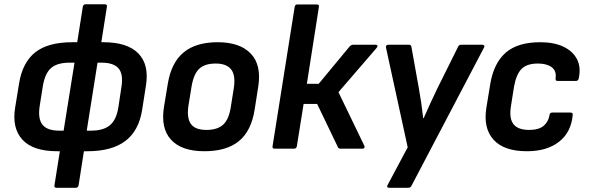

<svg xmlns="http://www.w3.org/2000/svg" viewBox="-20 -704 2788 909"><path d="M250.6 12Q136.3 12 86 -42.9Q35.8 -97.8 51.8 -195.2L70.4 -309.6Q86.8 -409 147.2 -456.5Q207.6 -504.1 322.6 -504.1H469.6Q582.6 -504.1 634.7 -451.3Q686.7 -398.6 671 -299.2L653.1 -184.8Q637.7 -85.4 573.7 -36.7Q509.6 12 393.9 12ZM259.8 -85.5H411.6Q470.4 -85.5 500.9 -111.6Q531.5 -137.7 540.4 -196.2L555.1 -293.2Q564.4 -352.8 541.5 -380Q518.5 -407.3 460.4 -407.3H309.9Q250.9 -407.3 221.9 -382Q193 -356.7 183.1 -297.9L167.8 -201.5Q158.8 -141.7 181.1 -113.6Q203.3 -85.5 259.8 -85.5ZM247.1 185Q235.8 185 237.8 173.3L267.8 -15.8L275.5 -49.7L337.8 -438.8L341.1 -475.6L372.1 -672Q374.1 -683.7 385.1 -683.7H476.7Q488.4 -683.7 486.1 -672L454.4 -470.3L447 -440.1L384.7 -48.3L381.8 -17.1L352.1 173.3Q349.7 185 338.7 185Z M947.5 12Q839.3 12 789.6 -42.7Q739.8 -97.4 756.5 -199.1L774.8 -309.6Q791.4 -408.3 849.7 -456.2Q907.9 -504.1 1010.7 -504.1Q1115.6 -504.1 1167.1 -450.4Q1218.7 -396.6 1202.7 -294.3L1185.7 -185.8Q1169.7 -83.8 1111.1 -35.9Q1052.6 12 947.5 12ZM957.2 -88.9Q1009.7 -88.9 1036.7 -114Q1063.8 -139 1072.7 -197.2L1086.7 -285.3Q1096.3 -346.4 1074.8 -374.8Q1053.2 -403.2 1001.3 -403.2Q948.9 -403.2 922.8 -378.1Q896.7 -353 887.1 -295.2L872.5 -206.1Q863.2 -147.3 883.1 -118.1Q903 -88.9 957.2 -88.9Z M1757.9 -492.1Q1765.3 -492.1 1766.8 -487.7Q1768.3 -483.4 1763.3 -477.4L1582.4 -267.6L1704.9 -14Q1707.6 -9 1705.1 -4.5Q1702.6 0 1695.9 0H1592.6Q1582.9 0 1579.9 -7L1481.5 -212H1417.4L1385.4 -11.7Q1383.1 0 1372.1 0H1279.8Q1268.4 0 1270.4 -11.7L1375.1 -671.3Q1377.1 -683 1387.5 -683H1479.7Q1491.8 -683 1489.8 -671.3L1432.8 -307.3H1488.9L1635.6 -484.4Q1642.9 -492.1 1651.6 -492.1Z M1821.7 185Q1816 185 1813.8 181.3Q1811.6 177.7 1815 172L1910.2 -6.6L1807.3 -479.1Q1806.3 -485.1 1809.3 -488.6Q1812.3 -492.1 1818 -492.1H1916.3Q1927 -492.1 1928 -481L1962.7 -287.7Q1969 -253.4 1974.2 -217.5Q1979.3 -181.7 1983.6 -144.6H1985.9Q2001.9 -181.7 2018.2 -216.9Q2034.5 -252 2050.8 -285.7L2148.3 -481.7Q2150.3 -487 2154.2 -489.6Q2158 -492.1 2163 -492.1H2264Q2269.7 -492.1 2272.2 -488.2Q2274.7 -484.4 2271.7 -479.1L1928.6 174.6Q1923.6 185 1913.2 185Z M2474.5 12Q2366 12 2316.6 -42.6Q2267.1 -97.1 2282.8 -194.5L2301.1 -306.6Q2317.8 -405.7 2374.5 -454.9Q2431.3 -504.1 2537.7 -504.1Q2602.9 -504.1 2647.6 -482.9Q2692.3 -461.6 2711.8 -423.5Q2731.3 -385.4 2720 -333.1Q2717 -320.7 2707 -320.7H2620.5Q2608.4 -320.7 2610.4 -333.1Q2615.4 -368.3 2592 -385.8Q2568.6 -403.2 2527 -403.2Q2473.2 -403.2 2448.3 -376.8Q2423.4 -350.4 2413.4 -292.6L2398.8 -200.2Q2389.8 -142.7 2411.3 -115.8Q2432.7 -88.9 2484.9 -88.9Q2530.7 -88.9 2553.5 -108Q2576.2 -127.1 2581.5 -158.7Q2582.9 -171.1 2593.9 -171.1H2681.1Q2693.4 -171.1 2691.4 -158.7Q2683.8 -77.2 2626.4 -32.6Q2568.9 12 2474.5 12Z"/></svg>

Font: Sofia Sans Hairline
Style: Italic
Weight: 1
Italic angle: -9°
Designer: Botio Nikoltchev, Ani Petrova
Foundry: lettersoup
Version: Version 4.102